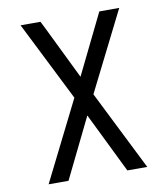

<svg xmlns="http://www.w3.org/2000/svg" viewBox="-82 -805 765 874"><g transform="rotate(-10 300.0 -367.5)"><path d="M72 0 256 -368 72 -735H164L184 -695L300 -457L436 -735H528L344 -368L528 0H436L300 -278L164 0Z"/></g></svg>

Font: Iosevka Aile
Style: Regular
Weight: 400
Designer: Belleve Invis
Foundry: Belleve Invis
Version: Version 28.0.1; ttfautohint (v1.8.4)